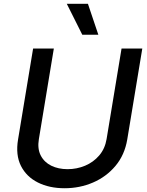

<svg xmlns="http://www.w3.org/2000/svg" viewBox="-20 -984 778 1016"><path d="M623.2 -727.3H733L653.4 -246.1Q639.6 -164.1 591.3 -106.4Q543 -48.7 472.5 -18.3Q402 12.1 321.7 12.1Q241.1 12.1 180.4 -18.3Q119.7 -48.7 90.7 -106.4Q61.8 -164.1 75.6 -246.1L155.2 -727.3H264.9L185.7 -247.9Q177.2 -197.1 195.5 -161.4Q213.8 -125.7 251.2 -107.2Q288.7 -88.8 337.7 -88.8Q386.4 -88.8 430.4 -107.2Q474.4 -125.7 505 -161.4Q535.5 -197.1 544 -247.9ZM500.4 -800.1H415.5L333.5 -963.8H445.3Z"/></svg>

Font: Inter UI Medium
Style: Italic
Weight: 500
Italic angle: 9.39999°
Designer: Rasmus Andersson
Foundry: rsms
Version: 3.2;8d6f07862